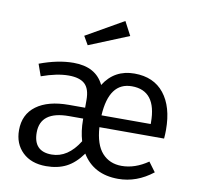

<svg xmlns="http://www.w3.org/2000/svg" viewBox="-87 -888 1027 991"><g transform="rotate(10 426.5 -392.5)"><path d="M235 -52Q320 -52 379 -147Q364 -197 364 -257V-260V-263H290Q140 -263 140 -151Q140 -52 235 -52ZM712 -296V-304Q712 -471 583 -471Q464 -471 454 -296ZM795 -280Q795 -256 793 -234H454Q460 -143 499 -100Q538 -57 601 -57Q671 -57 739 -104L776 -54Q692 12 595 12Q466 12 406 -87Q368 -34 323 -11Q278 12 217 12Q139 12 93.5 -32Q48 -76 48 -147Q48 -230 109 -275Q170 -320 279 -320H364V-361Q364 -419 337 -444Q310 -469 252 -469Q191 -469 110 -440L88 -502Q184 -538 266 -538Q383 -538 425 -450Q480 -538 585 -538Q686 -538 740.5 -469.5Q795 -401 795 -280ZM321 -640 295 -685 491 -797 529 -725Z"/></g></svg>

Font: FiraSans
Style: Regular
Weight: 350
Designer: Carrois Corporate & Edenspiekermann AG
Foundry: Carrois Corporate GbR & Edenspiekermann AG
Version: Version 3.106;PS 003.106;hotconv 1.0.70;makeotf.lib2.5.58329